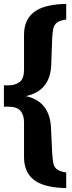

<svg xmlns="http://www.w3.org/2000/svg" viewBox="-27 -766 370 983"><path d="M312 197Q199 195 147.5 155.5Q96 116 96 38V-140Q96 -178 77.5 -199Q59 -220 13 -220H-7V-329H13Q52 -329 74 -346.5Q96 -364 96 -409V-588Q96 -665 147.5 -704.5Q199 -744 312 -746V-666Q280 -662 265 -650.5Q250 -639 245.5 -618Q241 -597 240 -564L235 -428Q227 -299 105 -274Q227 -248 234 -113L240 15Q242 46 245.5 67Q249 88 263.5 100Q278 112 312 117Z"/></svg>

Font: Piazzolla SC ExtraBold
Style: Regular
Weight: 800
Designer: Juan Pablo del Peral
Foundry: Huerta Tipografica
Version: Version 1.330